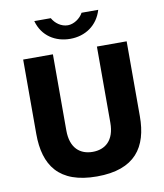

<svg xmlns="http://www.w3.org/2000/svg" viewBox="-99 -1009 938 1100"><g transform="rotate(-10 370.0 -459.5)"><path d="M548 -929H451C434 -897 396 -872 362 -872C323 -872 289 -898 272 -929H176C201 -838 277 -793 362 -793C449 -793 522 -841 548 -929ZM677 -287V-723H504V-280C504 -176 448 -133 376 -133C304 -133 248 -176 248 -280V-723H75V-290C75 -108 154 10 376 10C598 10 677 -108 677 -287Z"/></g></svg>

Font: United Sans ExtraBold
Style: Regular
Weight: 800
Designer: Pablo Impallari, Rodrigo Fuenzalida (Modified by Dan O. Williams)
Version: Version 1.000;PS 001.000;hotconv 1.0.88;makeotf.lib2.5.64775